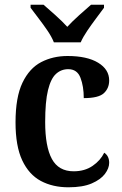

<svg xmlns="http://www.w3.org/2000/svg" viewBox="-20 -786 520 816"><path d="M271 10Q204 10 153.5 -17Q103 -44 74.5 -104.5Q46 -165 46 -266Q46 -373 75.5 -434.5Q105 -496 155 -522Q205 -548 267 -548Q350 -548 397 -519.5Q444 -491 444 -444Q444 -411 421.5 -390Q399 -369 336 -369Q336 -419 322 -455.5Q308 -492 270 -492Q240 -492 218 -472Q196 -452 184 -403Q172 -354 172 -267Q172 -163 200.5 -110.5Q229 -58 293 -58Q340 -58 373.5 -81Q407 -104 423 -137Q444 -123 444 -94Q444 -71 426 -47Q408 -23 370 -6.5Q332 10 271 10ZM209 -606Q200 -629 182 -655.5Q164 -682 144 -708Q124 -734 110 -753V-766H165Q187 -747 216 -721Q245 -695 266 -672Q287 -695 316 -721Q345 -747 367 -766H422V-753Q408 -734 388.5 -708Q369 -682 351 -655.5Q333 -629 323 -606Z"/></svg>

Font: Noto Serif Hebrew SemiCondensed SemiBold
Style: Regular
Weight: 600
Width: 4
Designer: Monotype Design Team
Foundry: Monotype Imaging Inc.
Version: Version 2.004; ttfautohint (v1.8.4.7-5d5b)